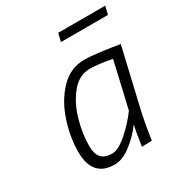

<svg xmlns="http://www.w3.org/2000/svg" viewBox="-164 -810 892 941"><g transform="rotate(-30 282.0 -339.0)"><path d="M91 -131Q91 -216 120.5 -304.5Q150 -393 207 -451.5Q264 -510 342 -510Q373 -510 428.5 -503Q484 -496 536 -487L460 -161Q445 -97 431 -1L374 1Q387 -86 394 -114Q360 -67 310.5 -28.5Q261 10 216 10Q153 10 122 -26.5Q91 -63 91 -131ZM407 -184 467 -443Q392 -458 343 -458Q284 -458 240.5 -406.5Q197 -355 174.5 -278.5Q152 -202 152 -131Q152 -87 171 -65Q190 -43 233 -43Q267 -43 317.5 -87Q368 -131 407 -184ZM298 -688H564L553 -642H287Z"/></g></svg>

Font: Cairo Light
Style: Italic
Weight: 300
Italic angle: -13°
Designer: Mohamed Gaber, Accademia di Belle Arti di Urbino and others
Foundry: Kief Type Foundry, Accademia di Belle Arti di Urbino and others
Version: Version 3.011